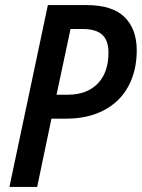

<svg xmlns="http://www.w3.org/2000/svg" viewBox="-20 -734 557 754"><path d="M168 -714H320Q421 -714 469 -667Q517 -620 517 -536Q517 -457 484.5 -396Q452 -335 389 -301.5Q326 -268 239 -268H182L126 0H17ZM245 -362Q321 -362 363.5 -405.5Q406 -449 406 -528Q406 -575 381.5 -597.5Q357 -620 306 -620H257L202 -362Z"/></svg>

Font: Noto Sans UI NarrowMedium
Style: Italic
Weight: 500
Width: 4
Italic angle: -12°
Designer: Monotype Design Team
Foundry: Monotype Imaging Inc.
Version: Version 1.001